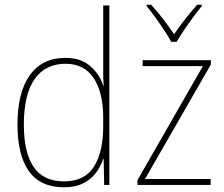

<svg xmlns="http://www.w3.org/2000/svg" viewBox="-20 -783 948 813"><path d="M251 10Q151 10 102.5 -58Q54 -126 54 -255Q54 -392 106.5 -465Q159 -538 257 -538Q323 -538 363 -502.5Q403 -467 417 -420H419Q417 -448 417 -474Q417 -500 417 -526V-760H443V0H421L419 -110H417Q407 -79 386.5 -51.5Q366 -24 332.5 -7Q299 10 251 10ZM251 -15Q338 -15 377.5 -77Q417 -139 417 -248V-284Q417 -392 376.5 -452.5Q336 -513 258 -513Q172 -513 126.5 -448Q81 -383 81 -255Q81 -137 122.5 -76Q164 -15 251 -15ZM872 0H562V-20L839 -503H584V-528H873V-510L594 -25H872ZM705 -606Q693 -628 674.5 -656Q656 -684 636.5 -711Q617 -738 601 -757V-763H620Q645 -736 671 -702Q697 -668 717 -638Q760 -701 815 -763H834V-757Q817 -736 797 -709Q777 -682 759 -655Q741 -628 728 -606Z"/></svg>

Font: Noto Sans SemiCondensed Thin
Style: Regular
Weight: 100
Width: 4
Designer: Monotype Design Team
Foundry: Monotype Imaging Inc.
Version: Version 2.013; ttfautohint (v1.8.4.7-5d5b)